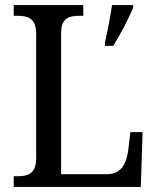

<svg xmlns="http://www.w3.org/2000/svg" viewBox="-20 -734 617 754"><path d="M34 0H533L540 -215H492L483 -140C476 -92 456 -50 401 -50H220V-605C220 -663 251 -672 293 -672H307V-714H34V-672H48C89 -672 122 -663 122 -601V-113C122 -51 89 -42 50 -42H34ZM392 -567V-554H425C451 -596 486 -662 503 -704V-714H420C413 -666 402 -611 392 -567Z"/></svg>

Font: Noto Serif Ethiopic SmCn
Style: Regular
Weight: 400
Width: 4
Designer: Monotype Design Team
Foundry: Monotype Imaging Inc.
Version: Version 2.102